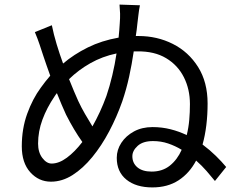

<svg xmlns="http://www.w3.org/2000/svg" viewBox="-20 -803 1040 837"><path d="M557 -122Q557 -92 579 -73.5Q601 -55 641 -55Q688 -55 720.5 -81Q753 -107 772 -150Q744 -167 713 -177.5Q682 -188 647 -188Q603 -188 580 -167Q557 -146 557 -122ZM590 -780Q586 -761 583.5 -738.5Q581 -716 579 -701Q578 -688 576 -674Q574 -660 572 -646Q575 -646 578 -646Q581 -646 584 -646Q665 -646 733.5 -611.5Q802 -577 843.5 -511Q885 -445 885 -352Q885 -303 879.5 -257.5Q874 -212 863 -173Q895 -149 921 -123.5Q947 -98 966 -75L917 -14Q901 -34 880.5 -57.5Q860 -81 835 -103Q806 -48 758.5 -17Q711 14 644 14Q573 14 531 -20Q489 -54 489 -115Q489 -150 509 -180.5Q529 -211 564 -230Q599 -249 645 -249Q686 -249 723.5 -239.5Q761 -230 794 -214Q802 -246 805 -280Q808 -314 808 -349Q808 -414 781.5 -466.5Q755 -519 704 -549.5Q653 -580 579 -579Q575 -579 571 -579Q567 -579 563 -579Q555 -524 543 -469Q531 -414 513 -361Q489 -293 456 -230.5Q423 -168 382.5 -118.5Q342 -69 296.5 -40Q251 -11 202 -11Q149 -11 112 -52Q75 -93 75 -165Q75 -242 98.5 -307Q122 -372 158 -421Q167 -434 177.5 -447Q188 -460 199 -473Q191 -496 183 -518Q175 -540 169 -559Q160 -586 152.5 -609Q145 -632 132 -663L206 -693Q214 -653 227 -610Q240 -567 255 -526Q302 -566 362.5 -596Q423 -626 497 -639Q499 -656 500 -671.5Q501 -687 502 -700Q504 -726 503.5 -743.5Q503 -761 501 -783ZM146 -177Q146 -139 164.5 -114.5Q183 -90 205 -90Q237 -90 271.5 -115.5Q306 -141 339 -184Q302 -236 268 -303Q250 -342 228 -397Q226 -394 223 -390.5Q220 -387 218 -383Q184 -333 165 -281.5Q146 -230 146 -177ZM321 -363Q335 -333 351 -305.5Q367 -278 383 -252Q400 -282 415.5 -315.5Q431 -349 444 -385Q458 -426 469.5 -474.5Q481 -523 488 -570Q426 -557 374 -527.5Q322 -498 281 -458Q292 -430 302.5 -405.5Q313 -381 321 -363Z"/></svg>

Font: Source Han Sans SC
Style: Regular
Weight: 400
Designer: Ryoko NISHIZUKA 西塚涼子 (kana, bopomofo & ideographs); Paul D. Hunt (Latin, Greek & Cyrillic); Sandoll Communications 산돌커뮤니
Foundry: Adobe
Version: Version 2.002;hotconv 1.0.116;makeotfexe 2.5.65601; ttfautoh